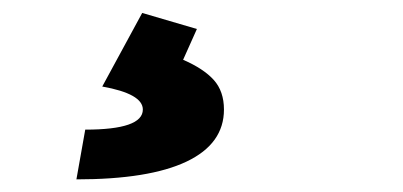

<svg xmlns="http://www.w3.org/2000/svg" viewBox="-20 -44 626 298"><path d="M98.6 234.4 112.3 157.2Q201.7 157.2 201.7 126Q201.7 101.6 138.7 90.3L200.7 -23.9L285.6 1L264.2 48.8Q295.9 62.5 311.8 80.1Q327.6 97.7 327.6 126Q327.6 179.2 269.5 206.8Q211.4 234.4 98.6 234.4Z"/></svg>

Font: Cascadia Code PL
Style: Italic
Weight: 400
Italic angle: -10°
Monospace: yes
Designer: Aaron Bell
Foundry: Saja Typeworks
Version: Version 2404.023